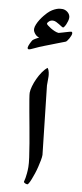

<svg xmlns="http://www.w3.org/2000/svg" viewBox="-107 -1001 442 1041"><g transform="rotate(10 114.5 -480.5)"><path d="M223.1 -842.8Q223.1 -838.9 220.2 -830.8Q217.3 -822.8 212.9 -815.2Q208.5 -807.6 203.6 -801Q198.7 -794.4 194.8 -793.5Q190.9 -792 178.7 -787.4Q166.5 -782.7 150.6 -776.6Q134.8 -770.5 118.2 -763.9Q101.6 -757.3 88.4 -752.4Q56.6 -740.2 34.2 -729.2Q11.7 -718.3 6.8 -718.3Q3.4 -718.3 1 -720Q-1.5 -721.7 -1.5 -727.1Q-1.5 -730.5 0.7 -737.1Q2.9 -743.7 6.1 -750.5Q9.3 -757.3 12.5 -762.9Q15.6 -768.6 17.1 -770.5Q19 -772.5 23.4 -775.6Q27.8 -778.8 33 -781.7Q38.1 -784.7 43 -787.1Q47.9 -789.6 50.3 -790.5Q44.9 -792 39.1 -795.4Q33.2 -798.8 28.1 -804.4Q22.9 -810.1 19 -817.1Q15.1 -824.2 15.1 -833Q15.1 -843.8 21 -857.9Q26.9 -872.1 35.4 -885.5Q43.9 -898.9 53.5 -910.6Q63 -922.4 70.3 -929.7Q82.5 -941.9 94.2 -949Q106 -956.1 115.7 -959.7Q125.5 -963.4 133.8 -964.4Q142.1 -965.3 148.4 -965.3Q155.8 -965.3 163.3 -962.4Q170.9 -959.5 177.5 -954.1Q184.1 -948.7 188.2 -941.2Q192.4 -933.6 192.4 -924.8Q192.4 -916.5 189.7 -906.5Q187 -896.5 183.1 -887.7Q179.2 -878.9 175 -873Q170.9 -867.2 168.5 -867.2Q166 -867.2 159.2 -871.3Q152.3 -875.5 144 -880.9Q135.7 -886.2 126.7 -890.4Q117.7 -894.5 109.9 -894.5Q97.2 -894.5 88.1 -886.7Q79.1 -878.9 79.1 -872.1Q79.1 -870.1 86.4 -864Q93.8 -857.9 104.7 -851.3Q115.7 -844.7 127.9 -839.6Q140.1 -834.5 149.9 -834Q157.7 -835.9 168.2 -839.1Q178.7 -842.3 188.7 -845.2Q198.7 -848.1 206.5 -850.3Q214.4 -852.5 216.3 -852.5Q223.1 -852.5 223.1 -842.8ZM178.7 -167.5Q178.7 -154.8 175.3 -137Q171.9 -119.1 167.2 -99.9Q162.6 -80.6 156.5 -62.3Q150.4 -43.9 144.5 -29.1Q138.7 -14.2 133.5 -5.1Q128.4 3.9 125.5 3.9Q119.6 3.9 112.3 0.7Q105 -2.4 105 -7.8Q105 -9.8 106.7 -14.6Q108.4 -19.5 109.9 -29.1Q111.3 -38.6 113 -53.5Q114.7 -68.4 114.7 -89.4Q114.7 -107.9 109.9 -142.3Q105 -176.8 98.1 -218Q91.3 -259.3 83 -303.2Q74.7 -347.2 67.9 -385.3Q61 -423.3 56.4 -451.2Q51.8 -479 51.8 -487.8Q51.8 -502.4 57.9 -523.9Q64 -545.4 74 -566.9Q84 -588.4 97.2 -607.7Q110.4 -627 124.5 -637.2Q131.8 -627 134.5 -613.3Q137.2 -599.6 137.2 -590.3V-542.5Z"/></g></svg>

Font: Accordance
Style: Bold
Weight: 700
Version: Version 1.2 (build January 31, 2020) Miklal Software Solutio